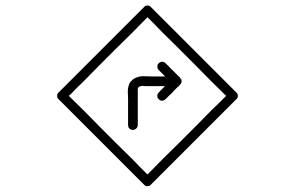

<svg xmlns="http://www.w3.org/2000/svg" viewBox="-20 -838 1040 677"><path d="M511.7 -186.5Q510.7 -185.5 509.8 -184.6Q507.8 -183.6 506.8 -182.6Q504.9 -182.6 502.9 -181.6Q502 -181.6 500 -181.6Q498 -181.6 497.1 -181.6Q495.1 -182.6 493.2 -182.6Q492.2 -183.6 490.2 -184.6Q489.3 -185.5 488.3 -186.5Q486.3 -188.5 485.4 -189.5Q483.4 -191.4 481.4 -193.4Q467.8 -207 454.1 -220.7Q439.5 -235.4 425.8 -249Q397.5 -277.3 368.2 -306.6Q339.8 -335 310.5 -364.3Q259.8 -415 258.8 -416Q258.8 -416 221.7 -453.1Q214.8 -460 206.1 -468.8Q197.3 -477.5 186.5 -488.3Q185.5 -489.3 184.6 -490.2Q183.6 -492.2 182.6 -493.2Q182.6 -495.1 181.6 -497.1Q181.6 -498 181.6 -500Q181.6 -502 181.6 -502.9Q182.6 -504.9 182.6 -506.8Q184.6 -508.8 185.5 -510.7Q186.5 -511.7 186.5 -511.7Q202.1 -527.3 217.8 -543Q233.4 -558.6 249 -574.2Q277.3 -602.5 306.6 -631.8Q335 -660.2 364.3 -689.5Q414.1 -739.3 416 -741.2Q418 -743.2 454.1 -779.3Q460.9 -786.1 468.8 -793.9Q477.5 -802.7 488.3 -813.5Q489.3 -814.5 490.2 -815.4Q492.2 -816.4 493.2 -817.4Q495.1 -817.4 497.1 -818.4Q498 -818.4 500 -818.4Q502 -818.4 502.9 -818.4Q504.9 -817.4 506.8 -817.4Q508.8 -815.4 510.7 -814.5Q511.7 -813.5 511.7 -813.5Q527.3 -797.9 543 -782.2Q558.6 -766.6 574.2 -751Q602.5 -722.7 631.8 -693.4Q660.2 -665 689.5 -635.7Q739.3 -585.9 741.2 -584Q743.2 -582 779.3 -545.9Q786.1 -539.1 793.9 -531.2Q802.7 -522.5 813.5 -511.7Q814.5 -510.7 815.4 -509.8Q816.4 -507.8 817.4 -506.8Q817.4 -504.9 818.4 -502.9Q818.4 -502 818.4 -500Q818.4 -498 818.4 -497.1Q817.4 -495.1 817.4 -493.2Q815.4 -491.2 814.5 -489.3Q813.5 -488.3 813.5 -488.3Q797.9 -472.7 782.2 -457Q766.6 -441.4 751 -425.8Q722.7 -397.5 693.4 -368.2Q665 -339.8 635.7 -310.5Q623 -297.9 610.4 -285.2Q597.7 -272.5 585 -259.8Q557.6 -232.4 543.9 -218.8Q530.3 -205.1 511.7 -186.5ZM222.7 -500Q251 -471.7 279.3 -444.3Q306.6 -416 335 -387.7Q363.3 -359.4 392.6 -330.1Q420.9 -301.8 450.2 -273.4Q461.9 -260.7 474.6 -248Q487.3 -235.4 500 -222.7Q528.3 -251 555.7 -279.3Q584 -306.6 612.3 -335Q640.6 -363.3 669.9 -392.6Q698.2 -420.9 726.6 -450.2Q739.3 -461.9 752 -474.6Q764.6 -487.3 777.3 -500Q749 -528.3 720.7 -555.7Q693.4 -584 665 -612.3Q636.7 -640.6 607.4 -669.9Q579.1 -698.2 549.8 -726.6Q538.1 -739.3 525.4 -752Q512.7 -764.6 500 -777.3Q471.7 -749 444.3 -720.7Q416 -693.4 387.7 -665Q359.4 -636.7 330.1 -607.4Q301.8 -579.1 273.4 -549.8Q261.7 -539.1 251 -528.3Q240.2 -517.6 229.5 -505.9Q226.6 -503.9 225.6 -502.9Q224.6 -502 222.7 -500ZM569.3 -568.4Q571.3 -568.4 574.2 -567.4Q577.1 -567.4 579.1 -565.4Q581.1 -563.5 583 -561.5Q584 -559.6 585 -556.6Q585.9 -554.7 585.9 -551.8Q585.9 -548.8 585 -546.9Q584 -543.9 583 -542Q581.1 -539.1 579.1 -538.1Q577.1 -536.1 574.2 -535.2Q571.3 -534.2 569.3 -534.2Q565.4 -534.2 562.5 -534.2Q558.6 -534.2 555.7 -534.2Q553.7 -534.2 550.8 -534.2Q547.9 -534.2 545.9 -534.2Q539.1 -534.2 531.2 -534.2Q524.4 -534.2 517.6 -534.2Q511.7 -534.2 504.9 -534.2Q499 -534.2 493.2 -534.2Q488.3 -534.2 482.4 -535.2Q475.6 -535.2 471.7 -532.2Q469.7 -532.2 468.8 -531.2Q467.8 -530.3 467.8 -529.3Q465.8 -526.4 465.8 -523.4Q465.8 -520.5 465.8 -517.6Q465.8 -509.8 465.8 -502Q465.8 -494.1 465.8 -487.3Q465.8 -478.5 465.8 -469.7Q465.8 -460.9 465.8 -452.1Q465.8 -438.5 465.8 -424.8Q465.8 -410.2 465.8 -396.5Q465.8 -394.5 464.8 -391.6Q463.9 -388.7 461.9 -386.7Q460.9 -384.8 458 -382.8Q456.1 -381.8 453.1 -380.9Q451.2 -379.9 448.2 -379.9Q445.3 -379.9 443.4 -380.9Q440.4 -381.8 438.5 -382.8Q436.5 -384.8 434.6 -386.7Q432.6 -388.7 432.6 -391.6Q431.6 -394.5 431.6 -396.5Q431.6 -401.4 431.6 -406.2Q431.6 -411.1 431.6 -416Q431.6 -424.8 431.6 -433.6Q431.6 -443.4 431.6 -452.1Q431.6 -460.9 431.6 -469.7Q431.6 -478.5 431.6 -487.3Q431.6 -501 430.7 -515.6Q430.7 -530.3 436.5 -543.9Q439.5 -549.8 444.3 -553.7Q448.2 -558.6 454.1 -561.5Q468.8 -569.3 485.4 -569.3Q502 -568.4 517.6 -568.4Q524.4 -568.4 531.2 -568.4Q539.1 -568.4 545.9 -568.4Q547.9 -568.4 550.8 -568.4Q553.7 -568.4 555.7 -568.4Q558.6 -568.4 562.5 -568.4Q565.4 -568.4 569.3 -568.4ZM619.1 -558.6Q619.1 -556.6 620.1 -554.7Q620.1 -553.7 620.1 -551.8Q620.1 -549.8 620.1 -548.8Q619.1 -546.9 619.1 -544.9Q618.2 -543 616.2 -541Q615.2 -540 615.2 -540Q612.3 -537.1 610.4 -534.2Q607.4 -531.2 604.5 -529.3Q599.6 -524.4 594.7 -519.5Q589.8 -514.6 585 -508.8Q580.1 -503.9 574.2 -499Q569.3 -493.2 563.5 -488.3Q561.5 -486.3 559.6 -485.4Q556.6 -483.4 554.7 -483.4Q551.8 -482.4 548.8 -483.4Q545.9 -483.4 543.9 -484.4Q542 -486.3 540 -488.3Q538.1 -490.2 536.1 -492.2Q535.2 -494.1 535.2 -497.1Q534.2 -500 535.2 -502.9Q535.2 -504.9 536.1 -507.8Q538.1 -509.8 540 -511.7Q543 -515.6 545.9 -518.6Q548.8 -521.5 551.8 -524.4Q554.7 -526.4 556.6 -529.3Q558.6 -531.2 560.5 -533.2Q565.4 -538.1 570.3 -542Q574.2 -546.9 579.1 -551.8Q578.1 -552.7 577.1 -553.7Q577.1 -553.7 576.2 -554.7Q566.4 -564.5 557.6 -573.2Q548.8 -582 540 -590.8Q538.1 -592.8 536.1 -595.7Q535.2 -597.7 535.2 -600.6Q534.2 -603.5 535.2 -605.5Q535.2 -608.4 536.1 -611.3Q538.1 -613.3 540 -615.2Q542 -617.2 543.9 -618.2Q545.9 -619.1 548.8 -620.1Q551.8 -620.1 554.7 -620.1Q556.6 -620.1 559.6 -618.2Q561.5 -617.2 563.5 -615.2Q567.4 -612.3 570.3 -608.4Q574.2 -605.5 577.1 -601.6Q583 -595.7 588.9 -589.8Q594.7 -585 599.6 -579.1Q603.5 -576.2 606.4 -572.3Q609.4 -569.3 612.3 -566.4Q613.3 -566.4 613.3 -565.4Q614.3 -565.4 614.3 -564.5Q615.2 -564.5 616.2 -561.5Q618.2 -558.6 619.1 -558.6Z"/></svg>

Font: LetsEatIcons
Style: Regular
Weight: 400
Designer: Swedish Technologies
Foundry: Swedish Technologies
Version: Version 1.26.0